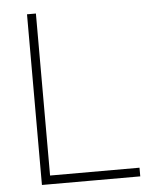

<svg xmlns="http://www.w3.org/2000/svg" viewBox="-52 -773 648 817"><g transform="rotate(-5 271.5 -364.5)"><path d="M94 0V-729H132V-15L114 -37H514V0Z"/></g></svg>

Font: Mona Sans ExtraLight
Style: Regular
Weight: 200
Designer: Deni Anggara
Foundry: GitHub
Version: Version 2.000